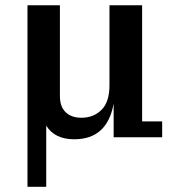

<svg xmlns="http://www.w3.org/2000/svg" viewBox="-20 -529 662 740"><path d="M266.1 7.8Q190.4 7.8 158.2 -44.9V190.9H85.9V-508.8H210.9V-159.2Q210.9 -118.2 232.9 -96.7Q254.9 -75.2 293.9 -75.2Q340.8 -75.2 371.3 -105.7Q401.9 -136.2 401.9 -200.2V-508.8H527.8V-61H605V0H418V-129.9Q393.6 7.8 266.1 7.8Z"/></svg>

Font: Montagu Slab 144pt Medium
Style: Regular
Weight: 500
Designer: Florian Karsten
Foundry: Florian Karsten
Version: Version 1.000